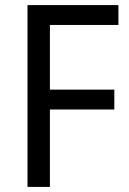

<svg xmlns="http://www.w3.org/2000/svg" viewBox="-20 -734 508 754"><path d="M176 0H88V-714H445V-636H176V-382H429V-304H176Z"/></svg>

Font: Noto Sans SemiCondensed
Style: Regular
Weight: 400
Width: 4
Designer: Monotype Design Team
Foundry: Monotype Imaging Inc.
Version: Version 2.013; ttfautohint (v1.8.4.7-5d5b)